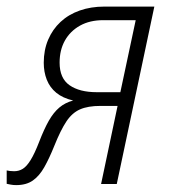

<svg xmlns="http://www.w3.org/2000/svg" viewBox="-60 -550 505 574"><path d="M-11.7 3.4Q-20 3.4 -27.6 2Q-35.2 0.5 -40 -0.5V-40.5Q-35.6 -39.6 -30.3 -38.8Q-24.9 -38.1 -17.6 -38.1Q-3.4 -38.1 8.3 -45.4Q20 -52.7 31.7 -71.8Q43.5 -90.8 57.1 -126Q71.8 -164.1 85.9 -189Q100.1 -213.9 117.4 -228.5Q134.8 -243.2 158.7 -249.5Q127.4 -256.8 108.2 -272.7Q88.9 -288.6 79.8 -311.8Q70.8 -335 70.8 -362.3Q70.8 -400.4 84 -431.4Q97.2 -462.4 121.1 -484.6Q145 -506.8 178.5 -518.6Q211.9 -530.3 252 -530.3H401.4L289.1 0H242.2L291.5 -233.4H240.7Q202.6 -233.4 179 -222.9Q155.3 -212.4 138.2 -186.5Q121.1 -160.6 102.5 -114.3Q87.4 -76.7 72.5 -50.3Q57.6 -23.9 38.1 -10.3Q18.6 3.4 -11.7 3.4ZM229 -274.4H299.8L345.7 -489.7H248.5Q208.5 -489.7 179.2 -473.4Q149.9 -457 134 -428.7Q118.2 -400.4 118.2 -362.8Q118.2 -315.9 147.9 -295.2Q177.7 -274.4 229 -274.4Z"/></svg>

Font: Open Sans SemiCondensed Light
Style: Italic
Weight: 300
Width: 4
Italic angle: -12°
Designer: Monotype Design Team
Foundry: Monotype Imaging Inc.
Version: Version 3.000